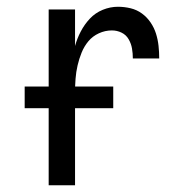

<svg xmlns="http://www.w3.org/2000/svg" viewBox="-20 -548 540 568"><path d="M124 0V-520H202V-412Q208 -434 219 -455Q230 -476 246 -493Q262 -510 284 -519Q306 -528 329 -528Q348 -528 366.5 -523.5Q385 -519 400 -508Q415 -497 425.5 -481.5Q436 -466 441.5 -448.5Q447 -431 449 -412.5Q451 -394 451 -375H373Q373 -390 370.5 -404.5Q368 -419 360.5 -432Q353 -445 339.5 -451.5Q326 -458 311 -458Q291 -458 272.5 -449.5Q254 -441 241.5 -426Q229 -411 221.5 -392.5Q214 -374 209.5 -354.5Q205 -335 203.5 -315Q202 -295 202 -276V0ZM53 -228V-292H315V-228Z"/></svg>

Font: Zed Mono
Style: Regular
Weight: 400
Monospace: yes
Designer: Belleve Invis
Foundry: Belleve Invis
Version: Version 1.0.0; ttfautohint (v1.8.4)